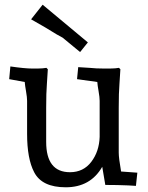

<svg xmlns="http://www.w3.org/2000/svg" viewBox="-20 -785 629 815"><path d="M24 -503Q85 -494 118.5 -494Q152 -494 161 -495L177 -497L183 -491L179 -428Q176 -393 176 -327V-183Q176 -54 277 -54Q334 -54 367.5 -98Q401 -142 403 -204V-357Q403 -372 398.5 -397.5Q394 -423 393 -437L307 -449L312 -500L360 -497Q387 -494 423.5 -494Q460 -494 469 -495L485 -497L491 -491L487 -428Q484 -393 484 -327V-137Q484 -114 494 -57L563 -52L557 4L524 2Q478 0 427 0L414 -77Q364 10 259 10Q158 10 125 -54Q95 -111 95 -217V-357Q95 -372 90.5 -397.5Q86 -423 85 -437L19 -449ZM112 -703 161 -765 353 -605 320 -564 246 -625Q231 -632 173 -668Z"/></svg>

Font: Andada
Style: Regular
Weight: 400
Designer: Carolina Giovagnoli
Foundry: Carolina Giovagnoli
Version: Version 1.002